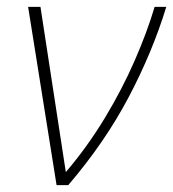

<svg xmlns="http://www.w3.org/2000/svg" viewBox="-20 -540 505 560"><path d="M62 -520H98L172 -38Q235 -112 285.5 -195.5Q336 -279 372.5 -362.5Q409 -446 431 -520H465Q425 -389 355.5 -257Q286 -125 179 0H145Z"/></svg>

Font: Raleway ExtraLight
Style: Italic
Weight: 200
Italic angle: -12°
Designer: Matt McInerney, Pablo Impallari, Rodrigo Fuenzalida
Foundry: Matt McInerney, Pablo Impallari, Rodrigo Fuenzalida
Version: Version 4.026